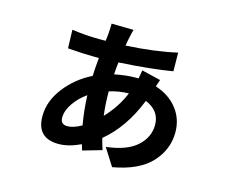

<svg xmlns="http://www.w3.org/2000/svg" viewBox="-102 -819 1205 1016"><g transform="rotate(15 500.0 -311.5)"><path d="M383 -582Q390 -631 390 -678L511 -676Q507 -664 502.5 -643Q498 -622 496.5 -615.5Q495 -609 494 -600L491 -585Q647 -593 770 -621L771 -519Q652 -499 478 -489Q474 -457 472 -422Q534 -435 589 -435H603Q611 -479 611 -481L715 -456Q712 -448 702 -418Q779 -393 822 -337.5Q865 -282 865 -209Q865 -115 798 -42.5Q731 30 589 55L529 -40Q642 -53 696.5 -102.5Q751 -152 751 -219Q751 -297 671 -330Q608 -171 499 -81Q506 -51 517 -19L413 11Q407 -9 403 -21Q338 10 283 10Q163 10 163 -111Q163 -193 220.5 -267.5Q278 -342 365 -385Q366 -424 372 -485H347Q290 -485 201 -492L198 -593Q275 -582 347 -582ZM304 -93Q336 -93 381 -118Q367 -196 364 -279Q321 -249 293.5 -208.5Q266 -168 266 -130.5Q266 -93 304 -93ZM468 -328Q468 -258 476 -196Q540 -263 574 -345Q520 -344 468 -328Z"/></g></svg>

Font: Swei Fan Sans CJK TC
Style: Bold
Weight: 700
Version: Version 2.130